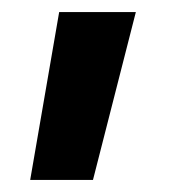

<svg xmlns="http://www.w3.org/2000/svg" viewBox="-20 -143 303 318"><path d="M134 155H30L78 -123H205Z"/></svg>

Font: BLUETTI 2.0 Medium
Style: Italic
Weight: 500
Designer: Stijn de Vries
Foundry: tokotype
Version: Version 2.005;October 31, 2023;FontCreator 14.0.0.2814 64-bi